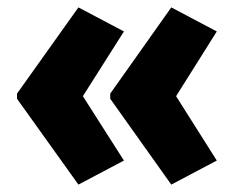

<svg xmlns="http://www.w3.org/2000/svg" viewBox="-20 -540 636 519"><path d="M26 -287 192 -520 315 -455 204 -280 315 -106 192 -41 26 -273ZM278 -287 443 -520 566 -455 456 -280 566 -106 443 -41 278 -273Z"/></svg>

Font: Noto Sans Gujarati UI Condensed Black
Style: Regular
Weight: 900
Width: 3
Designer: Jelle Bosma - Monotype Design Team, Universal Thirst
Foundry: Monotype Imaging Inc.
Version: Version 2.106; ttfautohint (v1.8.4.7-5d5b)